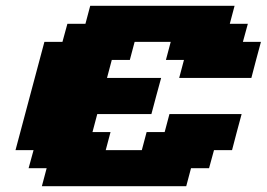

<svg xmlns="http://www.w3.org/2000/svg" viewBox="-20 -645 924 665"><path d="M125 0H625L641.6 -62.5H704.1L721.2 -125H783.7Q789.1 -145.5 800 -187.3Q811 -229 816.9 -250H566.9L550.3 -187.5H487.8L471.2 -125H346.2L362.8 -187.5H300.3L316.9 -250H504.4Q509.8 -270.5 521 -312.3Q532.2 -354 538.1 -375H350.6L367.2 -437.5H429.7L446.3 -500H571.3L554.7 -437.5H617.2L600.6 -375H850.6Q856 -395.5 866.9 -437.3Q877.9 -479 883.8 -500H821.3L838.4 -562.5H775.9L792.5 -625H292.5L275.9 -562.5H213.4L196.3 -500H133.8Q117.2 -437.5 83.7 -312.5Q50.3 -187.5 33.7 -125H96.2L79.1 -62.5H141.6Z"/></svg>

Font: Faithful 32x
Style: BoldOblique
Weight: 400
Foundry: Faithful Resource Pack
Version: Version 1.0; January 27, 2023